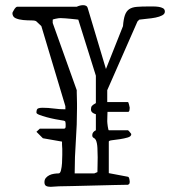

<svg xmlns="http://www.w3.org/2000/svg" viewBox="-20 -721 680 743"><path d="M152 -16Q152 -26 157.5 -32.5Q163 -39 171 -43Q179 -47 189 -48.5Q199 -50 207 -50Q213 -50 216 -62Q219 -74 220 -90Q221 -106 221 -121.5Q221 -137 221 -145Q221 -148 220.5 -152.5Q220 -157 220 -162V-173L146 -186L121 -211L134 -223H227Q234 -223 234 -231.5Q234 -240 234 -242Q234 -246 233 -249.5Q232 -253 227 -254Q213 -256 195 -259.5Q177 -263 160.5 -267.5Q144 -272 132.5 -276.5Q121 -281 121 -285Q121 -299 127.5 -301.5Q134 -304 144 -304Q167 -304 188.5 -301Q210 -298 233 -298V-310L140 -620L121 -638Q117 -642 101.5 -642Q86 -642 69.5 -643.5Q53 -645 40.5 -650.5Q28 -656 28 -671Q28 -672 30 -675.5Q32 -679 34.5 -683.5Q37 -688 40.5 -691.5Q44 -695 47 -695H277Q290 -701 302 -701Q308 -701 313 -698.5Q318 -696 320 -688L390 -454L456 -620Q458 -647 463.5 -662.5Q469 -678 480 -685.5Q491 -693 509.5 -694.5Q528 -696 555 -696Q562 -696 573 -696Q584 -696 594 -694.5Q604 -693 611 -689Q618 -685 618 -676Q618 -667 607.5 -661.5Q597 -656 582 -653Q567 -650 549.5 -648.5Q532 -647 519 -645L512 -638L395 -372V-326H475Q477 -326 479.5 -315.5Q482 -305 482 -304Q482 -301 481 -294.5Q480 -288 475 -288H396Q396 -284 395.5 -272Q395 -260 395 -252Q395 -250 395.5 -244Q396 -238 397 -232Q398 -226 399 -221.5Q400 -217 401 -217H475Q476 -217 480.5 -212Q485 -207 487 -204L488 -202Q488 -193 474.5 -189Q461 -185 444.5 -182.5Q428 -180 414.5 -178.5Q401 -177 401 -173V-51L475 -37Q479 -36 480.5 -29Q482 -22 482 -19Q482 -14 481 -11Q480 -8 475 -6Q460 -6 422.5 -5Q385 -4 342 -3Q299 -2 261 -1Q223 0 208 0Q199 0 191.5 1Q184 2 176 2Q165 2 158.5 -1.5Q152 -5 152 -16ZM278 -302Q278 -238 273.5 -176Q269 -114 269 -50H345L357 -55Q357 -63 357.5 -81Q358 -99 358 -112Q358 -129 357 -148.5Q356 -168 351 -179Q348 -185 342.5 -187.5Q337 -190 337 -198Q337 -210 351 -217V-279Q343 -281 337.5 -285.5Q332 -290 332 -298Q332 -307 336 -311.5Q340 -316 351 -322V-428L283 -645Q283 -645 275 -646Q267 -647 256 -648Q245 -649 233.5 -650Q222 -651 214 -651Q207 -651 195.5 -648.5Q184 -646 184 -645V-632L277 -372Q277 -372 277 -363.5Q277 -355 277.5 -343.5Q278 -332 278 -320.5Q278 -309 278 -302Z"/></svg>

Font: Miltonian
Style: Regular
Weight: 400
Designer: Pablo Impallari
Foundry: Pablo Impallari
Version: Version 1.008